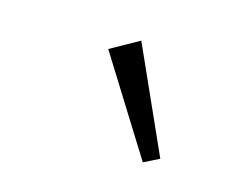

<svg xmlns="http://www.w3.org/2000/svg" viewBox="-44 -743 381 305"><g transform="rotate(15 147.0 -591.0)"><path d="M209 -498 109.4 -657.7 156.7 -684.1 234.4 -510.7Z"/></g></svg>

Font: Elstob Light
Style: Regular
Weight: 300
Designer: Peter S. Baker
Version: Version 1.015